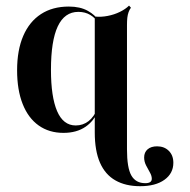

<svg xmlns="http://www.w3.org/2000/svg" viewBox="-20 -451 662 668"><path d="M200.8 11.3Q150.8 11.3 114.5 -14.5Q78.2 -40.3 58.9 -89.1Q39.5 -137.9 39.5 -206.5Q39.5 -276.6 60.9 -326.2Q82.3 -375.8 122.6 -402Q162.9 -428.2 219.4 -428.2Q258.9 -428.2 285.5 -413.3Q312.1 -398.4 321.8 -379.8L319.4 -373.4Q312.1 -387.9 294.4 -398.8Q276.6 -409.7 252.4 -409.7Q204.8 -409.7 181 -359.3Q157.3 -308.9 157.3 -208.1Q157.3 -114.5 178.6 -64.5Q200 -14.5 243.5 -14.5Q268.5 -14.5 287.9 -29.4Q307.3 -44.4 319.4 -74.2L321.8 -68.5Q308.9 -31.5 277.8 -10.1Q246.8 11.3 200.8 11.3ZM309.7 -208.1V-416.9V-393.5Q331.5 -391.1 354.4 -395.6Q377.4 -400 397.2 -409.7Q416.9 -419.4 429 -431.5L435.5 -424.2Q430.6 -417.7 427.4 -408.9Q424.2 -400 423 -389.5Q421.8 -379 421.8 -363.7V-208.1ZM421.8 68.5Q421.8 133.1 437.1 159.7Q452.4 186.3 485.5 186.3Q508.1 186.3 508.1 171Q508.1 160.5 501.6 149.2Q495.2 137.9 488.3 124.6Q481.5 111.3 481.5 96.8Q481.5 79 493.5 68.5Q505.6 58.1 526.6 58.1Q551.6 58.1 567.3 73.8Q583.1 89.5 583.1 115.3Q583.1 152.4 552 174.6Q521 196.8 467.7 196.8Q416.9 196.8 381.5 176.6Q346 156.5 327.8 114.9Q309.7 73.4 309.7 9.7V-208.1H421.8Z"/></svg>

Font: Playfair 144pt SemiCondensed
Style: Bold
Weight: 700
Width: 4
Designer: Claus Eggers Sørensen
Foundry: Claus Eggers Sørensen
Version: Version 2.203